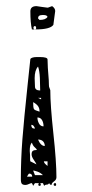

<svg xmlns="http://www.w3.org/2000/svg" viewBox="-20 -526 300 626"><path d="M99 -506Q105 -505 116 -503.5Q127 -502 135 -501Q137 -501 141.5 -503Q146 -505 150 -506Q160 -499 160 -490Q159 -485 157.5 -471.5Q156 -458 154 -445Q144 -430 95 -430H84Q79 -452 79 -489Q79 -506 99 -506ZM109 -461Q129 -461 135 -471Q133 -477 122 -477H118Q104 -477 104 -466ZM98 -435Q98 -437 97 -439Q96 -441 94 -441Q89 -441 89 -435Q89 -433 90.5 -431.5Q92 -430 94 -430Q96 -430 97 -431.5Q98 -433 98 -435ZM101 -340H110Q135 -340 135 -332Q135 -311 139 -265Q139 -253 139.5 -248.5Q140 -244 140 -243L144 -232Q144 -183 154 -91Q164 1 164 52Q164 60 156 65.5Q148 71 148 77Q143 77 140 71Q138 76 132 76Q127 76 124 80L120 71H94L88 80Q88 79 86.5 76Q85 73 84 71Q80 71 74 74Q68 77 63 77Q55 77 51.5 73.5Q48 70 48 58Q48 -7 53 -71.5Q58 -136 70 -249L79 -334Q84 -340 101 -340ZM111 -231Q111 -249 110 -272Q109 -295 104 -309Q93 -297 93 -271L94 -244Q94 -231 111 -231ZM114 -202V-207H104ZM88 -193Q88 -174 91 -170Q94 -166 109 -162Q109 -173 104 -180Q99 -187 88 -193ZM102 -143Q102 -133 107 -123.5Q112 -114 122 -114Q122 -126 117 -134.5Q112 -143 102 -143ZM94 -107Q93 -111 90 -115Q87 -119 82 -119Q82 -107 91 -107ZM104 -71Q113 -50 126 -50Q126 -59 120.5 -65Q115 -71 104 -71ZM79 0 99 10Q97 5 90 -5Q83 -15 83 -23Q83 -31 87 -34Q91 -37 100 -37Q100 -40 93.5 -45.5Q87 -51 84 -61Q77 -55 77 -34L78 -20Q78 0 79 0ZM123 0Q123 6 135 15V0ZM120 45Q112 37 102 33.5Q92 30 88 30L94 45ZM75 40Q74 40 71.5 44Q69 48 68 50H85Q85 40 75 40ZM105 76Q105 71 109 71Q113 71 113 76Q113 80 109 80Q105 80 105 76ZM155 76Q155 71 160 71Q163 71 163 76Q163 80 160 80Q155 80 155 76Z"/></svg>

Font: Cabin Sketch
Style: Regular
Weight: 400
Version: Version 1.100